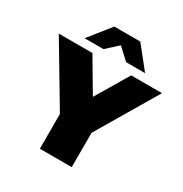

<svg xmlns="http://www.w3.org/2000/svg" viewBox="-232 -1074 1175 1231"><g transform="rotate(30 355.0 -458.5)"><path d="M237 0V-257L-27 -700H222L365 -458L509 -700H737L473 -254V0ZM131 -757 259 -917H451L579 -757H439L355 -834L271 -757Z"/></g></svg>

Font: Montserrat Black
Style: Regular
Weight: 900
Designer: Julieta Ulanovsky
Foundry: Julieta Ulanovsky
Version: Version 9.000; ttfautohint (v1.8.4.7-5d5b)